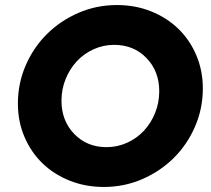

<svg xmlns="http://www.w3.org/2000/svg" viewBox="-20 -731 838 762"><path d="M785 -380Q785 -300 754 -228.5Q723 -157 669.5 -104Q616 -51 544.5 -20Q473 11 392 11Q319 11 256.5 -14Q194 -39 148.5 -83Q103 -127 77 -188Q51 -249 51 -320Q51 -400 82 -471.5Q113 -543 166.5 -596Q220 -649 291.5 -680Q363 -711 444 -711Q517 -711 579.5 -686Q642 -661 687.5 -617Q733 -573 759 -512Q785 -451 785 -380ZM612 -369Q612 -448 561.5 -500.5Q511 -553 433 -553Q390 -553 351.5 -535.5Q313 -518 285 -488Q257 -458 240.5 -417.5Q224 -377 224 -331Q224 -252 274.5 -199.5Q325 -147 403 -147Q446 -147 484.5 -164.5Q523 -182 551 -212Q579 -242 595.5 -282.5Q612 -323 612 -369Z"/></svg>

Font: Red Hat Display Black
Style: Italic
Weight: 900
Italic angle: -12°
Designer: Pentagram / MCKL
Foundry: Pentagram / MCKL
Version: Version 1.003; Red Hat Display Black Italic